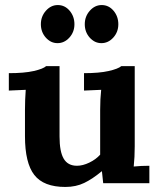

<svg xmlns="http://www.w3.org/2000/svg" viewBox="-20 -726 636 761"><path d="M15 0ZM510 -66Q540 -69 572 -69V0H389L384 -47H383Q347 -17 314 -1Q281 15 239 15Q153 15 116 -32.5Q79 -80 79 -186V-291Q79 -330 82 -370L15 -367V-436Q76 -436 113.5 -444.5Q151 -453 163 -464H216V-185Q216 -125 232.5 -97Q249 -69 285 -69Q308 -69 334 -81.5Q360 -94 377 -113V-291Q377 -334 381 -370L313 -367V-436Q373 -436 410.5 -444.5Q448 -453 461 -464H514V-146Q514 -103 510 -66ZM275 -630Q275 -599 255 -577Q235 -555 208 -555Q181 -555 161.5 -577Q142 -599 142 -630Q142 -661 162 -683.5Q182 -706 209 -706Q237 -706 256 -683.5Q275 -661 275 -630ZM449 -630Q449 -599 429 -577Q409 -555 382 -555Q355 -555 335.5 -577Q316 -599 316 -630Q316 -661 336 -683.5Q356 -706 383 -706Q411 -706 430 -683.5Q449 -661 449 -630Z"/></svg>

Font: Sumana
Style: Bold
Weight: 700
Designer: Cyreal, Alexei Vanyashin (Devanagari), Olga Karpushina (Latin)
Foundry: Cyreal
Version: Version 1.015;PS 001.015;hotconv 1.0.70;makeotf.lib2.5.58329